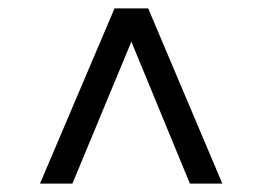

<svg xmlns="http://www.w3.org/2000/svg" viewBox="-20 -578 623 456"><path d="M75 -142H152L292 -479L431 -142H508L332 -558H252Z"/></svg>

Font: Chess Sans Medium
Style: Regular
Weight: 500
Designer: Wolf Bōese
Foundry: Wolf Bōese
Version: Version 7.223;Glyphs 3.3 (3306)